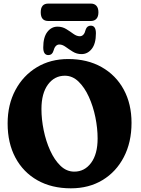

<svg xmlns="http://www.w3.org/2000/svg" viewBox="-20 -1039 783 1070"><path d="M360 -710Q467 -710 546.5 -665Q626 -620 669.5 -540Q713 -460 713 -354.5Q713 -246 670.2 -163.8Q627.5 -81.5 551.5 -35.5Q475.5 10.5 375 10.5Q268 10.5 188.8 -34.2Q109.5 -79 66 -160.2Q22.5 -241.5 22.5 -351Q22.5 -456 65.8 -537Q109 -618 185 -664Q261 -710 360 -710ZM524 -267Q524 -324.5 511.5 -385.8Q499 -447 475.2 -499.2Q451.5 -551.5 417.8 -584.2Q384 -617 341.5 -617Q283.5 -617 247.2 -567.8Q211 -518.5 211 -431.5Q211 -374 223.5 -313Q236 -252 259.8 -199.8Q283.5 -147.5 317.2 -115Q351 -82.5 394 -82.5Q451.5 -82.5 487.8 -131.5Q524 -180.5 524 -267ZM434.5 -737.5Q407.5 -737.5 385.8 -751Q364 -764.5 345.8 -777.8Q327.5 -791 311 -791Q287 -791 277.5 -754.5Q270.5 -732 249.5 -732Q221 -732 221 -774.5Q221 -831.5 243.8 -861Q266.5 -890.5 300.5 -890.5Q327.5 -890.5 349.2 -877Q371 -863.5 389.2 -850.2Q407.5 -837 424.5 -837Q449 -837 457.5 -874Q465 -896 486 -896Q514.5 -896 514.5 -853.5Q514.5 -796 491.5 -766.8Q468.5 -737.5 434.5 -737.5ZM207 -970.5Q207 -1019 249 -1019H486.5Q506 -1019 517.2 -1006.8Q528.5 -994.5 528.5 -970.5Q528.5 -946.5 517.2 -934.2Q506 -922 486.5 -922H249Q207 -922 207 -970.5Z"/></svg>

Font: Fraunces 144pt SuperSoft
Style: Bold
Weight: 700
Version: Version 1.000;[b76b70a41]